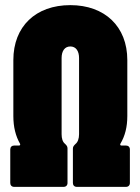

<svg xmlns="http://www.w3.org/2000/svg" viewBox="-20 -728 546 748"><path d="M35 0H228C237 0 243 -6 243 -15V-150C243 -158 239 -162 233 -168C224 -175 220 -189 220 -205V-502C220 -529 232 -547 254 -547C276 -547 288 -529 288 -502V-205C288 -188 283 -174 274 -167C268 -161 264 -157 264 -149V-15C264 -6 270 0 279 0H471C480 0 486 -6 486 -15V-146C486 -155 480 -161 471 -161H453C449 -161 447 -164 449 -168C467 -198 476 -233 476 -276V-494C476 -625 388 -708 254 -708C119 -708 32 -625 32 -494V-276C32 -233 41 -198 58 -168C60 -164 58 -161 54 -161H35C26 -161 20 -155 20 -146V-15C20 -6 26 0 35 0Z"/></svg>

Font: Barlow Condensed Black
Style: Regular
Weight: 900
Width: 3
Designer: Jeremy Tribby
Foundry: Tribby Type
Version: Version 1.422;hotconv 1.0.109;makeotfexe 2.5.65596